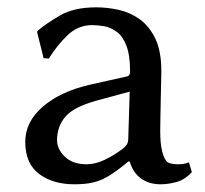

<svg xmlns="http://www.w3.org/2000/svg" viewBox="-20 -485 550 516"><path d="M328.6 -50.8H324.7Q296.4 -27.3 274.7 -13.7Q252.9 0 231.4 5.1Q210 10.3 180.2 10.3Q122.1 10.3 85 -17.6Q47.9 -45.4 47.9 -104Q47.9 -157.7 95.5 -198.7Q143.1 -239.7 223.6 -257.8L322.3 -279.8Q329.6 -282.2 329.6 -292.5Q329.6 -336.9 319.6 -362.5Q309.6 -388.2 293.2 -399.9Q276.9 -411.6 259.8 -414.6Q242.7 -417.5 227.5 -417.5Q189.9 -417.5 161.6 -390.4Q133.3 -363.3 111.3 -327.6L97.2 -328.6L79.6 -399.4L83 -403.8Q103 -420.9 140.6 -443.1Q178.2 -465.3 238.8 -465.3Q269 -465.3 299.8 -458.3Q330.6 -451.2 356 -432.9Q381.3 -414.6 397.5 -381.1Q413.6 -347.7 413.6 -293.5Q413.6 -289.6 413.1 -268.8Q412.6 -248 412.1 -221.2Q411.6 -194.3 411.1 -169.9Q410.6 -145.5 410.6 -133.3Q410.6 -98.1 415.8 -78.4Q420.9 -58.6 428.2 -50.8Q433.6 -46.4 442.4 -44.9Q451.2 -43.5 459 -43.5Q465.3 -43.5 472.4 -44.4Q479.5 -45.4 487.8 -48.8L495.6 -22.5Q477.1 -2 454.3 4.2Q431.6 10.3 411.6 10.3Q381.3 10.3 359.6 -4.9Q337.9 -20 328.6 -50.8ZM328.6 -238.8 238.8 -214.4Q177.2 -197.3 155.3 -170.9Q133.3 -144.5 133.3 -108.4Q133.3 -84 154.5 -63.7Q175.8 -43.5 212.4 -43.5Q236.3 -43.5 261.7 -55.7Q287.1 -67.9 309.6 -85Q315.9 -89.8 320.3 -95.9Q324.7 -102.1 324.7 -112.3Z"/></svg>

Font: Kurinto Seri
Style: Regular
Weight: 400
Designer: Kurinto was developed by Clint Goss from a range of fonts that are compatible with the SIL Open Font License Version 1.1
Foundry: Clinton F. Goss
Version: Version 2.196; July 25, 2020